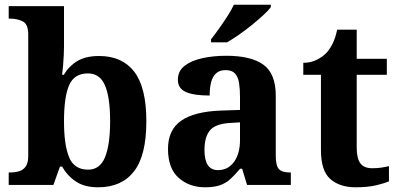

<svg xmlns="http://www.w3.org/2000/svg" viewBox="-20 -786 1693 816"><path d="M397.4 10Q339.3 10 302.7 -14.5Q266.1 -39 244 -78H234.8L207 0H17V-53H23.7Q43 -53 60.5 -58Q78 -63 89 -78Q100 -92.9 100 -122.8V-640Q100 -683.4 76.4 -695.2Q52.8 -707 21 -707H17V-760H252V-589Q252 -574.4 251 -551.7Q250 -529 248 -506Q246 -483 244 -468H251Q273 -505 308.5 -526.5Q344.1 -548 401.3 -548Q499 -548 550.5 -481.3Q602 -414.7 602 -270.3Q602 -125 549.4 -57.5Q496.7 10 397.4 10ZM354.8 -65Q404.8 -65 426.4 -117.9Q448 -170.8 448 -271Q448 -373 426 -423.5Q404 -474 353.8 -474Q295.4 -474 273.7 -423.8Q252 -373.6 252 -270.4Q252 -171 273.5 -118Q295 -65 354.8 -65Z M851 10Q785 10 739.5 -30Q694 -70 694 -153Q694 -234 750 -273Q806 -312 918 -316L1000 -318.8V-374Q1000 -407.6 996 -433.3Q992 -459 979 -473.5Q966 -488 938.5 -488Q913 -488 898 -474Q883 -460 877 -435.5Q871 -411 871 -380Q804 -380 770 -395Q736 -410 736 -447Q736 -483.8 764 -505.9Q792 -528 838.9 -538.5Q885.8 -549 941.8 -549Q1047 -549 1099.5 -511Q1152 -473 1152 -379.3V-124Q1152 -82.6 1165 -67.8Q1178 -53 1212 -53H1216V0H1030L1009 -69H1000.4Q978 -42 958.5 -24.5Q939 -7 914 1.5Q889 10 851 10ZM906.2 -63Q949.2 -63 974.6 -98Q1000 -133 1000 -191V-266L954.8 -263.2Q894.9 -259.5 871.9 -231.4Q849 -203.3 849 -148.8Q849 -63 906.2 -63ZM877 -619Q892 -638 910.5 -664Q929 -690 946.5 -717Q964 -744 974 -766H1131V-756Q1122 -743 1100.5 -723Q1079 -703 1052 -681Q1025 -659 997 -639.5Q969 -620 945 -606H877Z M1491 10Q1424 10 1384 -25Q1344 -60 1344 -148V-468H1269V-519Q1301 -519 1326.5 -532Q1352 -545 1367 -561Q1382 -577 1394 -601.5Q1406 -626 1413 -660H1496V-536H1624V-468H1496V-158Q1496 -113 1511.5 -92Q1527 -71 1562 -71Q1582 -71 1599.5 -73.5Q1617 -76 1633 -80V-15Q1617 -8 1580.5 1Q1544 10 1491 10Z"/></svg>

Font: Noto Naskh Arabic UI
Style: Regular
Weight: 400
Designer: Monotype Design Team, David Williams, Mohamad Dakak and Nizar Qandah
Foundry: Monotype Imaging Inc.
Version: Version 2.014